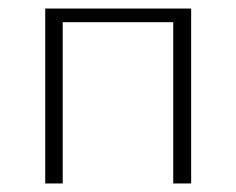

<svg xmlns="http://www.w3.org/2000/svg" viewBox="-20 -430 553 450"><path d="M386 0V-410H428V0ZM86 0V-410H127V0ZM105 -378V-410H407V-378Z"/></svg>

Font: Ysabeau ExtraLight
Style: Regular
Weight: 250
Designer: Christian Thalmann (Catharsis Fonts)
Version: Version 2.002